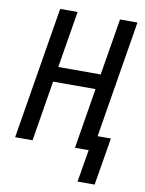

<svg xmlns="http://www.w3.org/2000/svg" viewBox="-98 -803 796 1052"><g transform="rotate(10 300.0 -277.5)"><path d="M503 180H408L438 0H362L417 -336H181L126 0H29L150 -735H247L195 -420H431L483 -735H580L473 -84H547Z"/></g></svg>

Font: Iosevka Custom Medium
Style: Italic
Weight: 500
Italic angle: -9°
Designer: Belleve Invis
Foundry: Belleve Invis
Version: Version 27.0.1